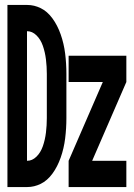

<svg xmlns="http://www.w3.org/2000/svg" viewBox="-20 -755 540 775"><path d="M10 0V-735H90Q118 -735 144.5 -722Q171 -709 191.5 -681Q212 -653 225 -616Q238 -579 243 -538.5Q248 -498 248 -457V-278Q248 -237 243 -196.5Q238 -156 225 -119Q212 -82 191.5 -54Q171 -26 144.5 -13Q118 0 90 0ZM257 0V-106L395 -424H257V-530H490V-424L352 -106H490V0ZM89 -106H90Q110 -106 127 -122.5Q144 -139 153 -165Q162 -191 165.5 -220Q169 -249 169 -278V-457Q169 -486 165.5 -515Q162 -544 153 -570Q144 -596 127 -612.5Q110 -629 90 -629H89Z"/></svg>

Font: Iosevka SS01
Style: Bold
Weight: 700
Monospace: yes
Designer: Belleve Invis
Foundry: Belleve Invis
Version: 2.3.3; ttfautohint (v1.8.3)